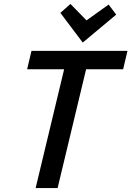

<svg xmlns="http://www.w3.org/2000/svg" viewBox="-20 -950 664 970"><path d="M160 0 304 -600H117L139 -693H624L602 -600H415L271 0ZM398 -735 285 -885 336 -930 417 -847 529 -927 567 -876Z"/></svg>

Font: Ubuntu Sans Mono Medium
Style: Italic
Weight: 500
Italic angle: -13.5°
Monospace: yes
Designer: Dalton Maag Ltd
Foundry: Dalton Maag Ltd
Version: Version 1.006